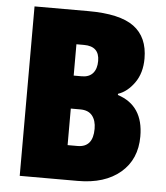

<svg xmlns="http://www.w3.org/2000/svg" viewBox="-52 -760 695 806"><g transform="rotate(5 296.0 -357.0)"><path d="M288 -714Q421 -714 480.5 -670Q540 -626 540 -536Q540 -475 510.5 -433.5Q481 -392 442 -379V-374Q551 -339 551 -209Q551 -112 485 -56Q419 0 306 0H61V-714ZM284 -439Q315 -439 331 -457.5Q347 -476 347 -509Q347 -571 282 -571H250V-439ZM250 -146H292Q357 -146 357 -224Q357 -259 340.5 -279.5Q324 -300 290 -300H250Z"/></g></svg>

Font: Noto Sans Display Black Narrow
Style: Regular
Weight: 900
Width: 4
Designer: Monotype Design team
Foundry: Monotype Imaging Inc.
Version: Version 1.000